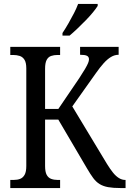

<svg xmlns="http://www.w3.org/2000/svg" viewBox="-20 -951 655 971"><path d="M296 -771V-784Q312 -808 326.5 -833.5Q341 -859 354 -884Q367 -909 375 -931H474V-921Q466 -908 450 -888.5Q434 -869 413.5 -848Q393 -827 371.5 -806.5Q350 -786 332 -771ZM32 0V-41H49Q68 -41 82 -46.5Q96 -52 104.5 -67Q113 -82 113 -112V-605Q113 -634 104 -648.5Q95 -663 80 -668Q65 -673 46 -673H32V-714H284V-673H271Q253 -673 238.5 -668Q224 -663 216 -648Q208 -633 208 -603V-400H275L381 -556Q400 -585 410.5 -603Q421 -621 425.5 -632Q430 -643 430 -651Q430 -664 419.5 -669Q409 -674 385 -674V-714H580V-674Q560 -674 541.5 -663Q523 -652 504.5 -631.5Q486 -611 465 -581L328 -388V-442L521 -122Q537 -96 551.5 -78Q566 -60 581.5 -50.5Q597 -41 613 -41H615V0H590Q552 0 527 -4.5Q502 -9 484 -20Q466 -31 451.5 -50.5Q437 -70 419 -101L275 -346H208V-112Q208 -82 216 -67Q224 -52 238.5 -46.5Q253 -41 271 -41H284V0Z"/></svg>

Font: Noto Serif Condensed
Style: Regular
Weight: 400
Width: 3
Designer: Monotype Design Team
Foundry: Monotype Imaging Inc.
Version: Version 2.015